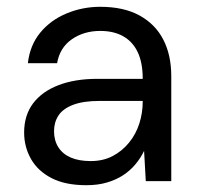

<svg xmlns="http://www.w3.org/2000/svg" viewBox="-20 -533 583 565"><path d="M234 12Q172 12 131.5 -9Q91 -30 71 -65.5Q51 -101 51 -143Q51 -194 77.5 -229Q104 -264 152.5 -282.5Q201 -301 266 -301H400Q400 -348 385.5 -379Q371 -410 343 -426Q315 -442 275 -442Q227 -442 191.5 -417.5Q156 -393 148 -347H62Q68 -400 98.5 -437Q129 -474 176 -493.5Q223 -513 275 -513Q344 -513 390.5 -487.5Q437 -462 460.5 -416.5Q484 -371 484 -309V0H409L404 -89Q394 -68 378.5 -49.5Q363 -31 342.5 -17.5Q322 -4 295 4Q268 12 234 12ZM247 -59Q283 -59 311 -73.5Q339 -88 359.5 -113Q380 -138 390 -169.5Q400 -201 400 -234V-236H273Q225 -236 195 -224.5Q165 -213 152 -193Q139 -173 139 -147Q139 -120 151.5 -100Q164 -80 188 -69.5Q212 -59 247 -59Z"/></svg>

Font: DVN - DM Sans
Style: Regular
Weight: 400
Designer: Colophon Foundry, Jonny Pinhorn
Foundry: Colophon Foundry
Version: Version 4.004;gftools[0.9.30]